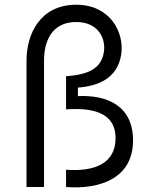

<svg xmlns="http://www.w3.org/2000/svg" viewBox="-20 -790 640 811"><path d="M259 -73V0C406 11 542 -39 542 -197C542 -344 431 -390 309 -384V-420C390 -426 476 -456 492 -560C506 -654 445 -770 302 -770C151 -770 92 -648 92 -534V0H166V-534C166 -615 198 -697 302 -697C395 -697 427 -628 419 -572C409 -503 358 -475 259 -468V-328C362 -335 468 -320 468 -206C468 -101 382 -64 259 -73Z"/></svg>

Font: Fliege Mono Light
Style: Regular
Weight: 300
Version: Version 0.020;Glyphs 3.3 (3306)